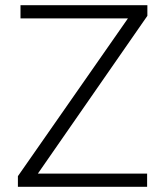

<svg xmlns="http://www.w3.org/2000/svg" viewBox="-20 -720 637 740"><path d="M59 -700H548V-659L126 -51H547V0H49V-41L473 -649H59Z"/></svg>

Font: Post Grotesk Light
Style: Light
Weight: 300
Version: Version 1.0